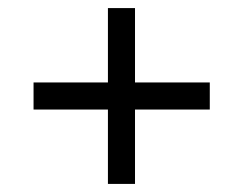

<svg xmlns="http://www.w3.org/2000/svg" viewBox="-20 -595 603 475"><path d="M247 -140H314V-324H499V-391H314V-575H247V-391H63V-324H247Z"/></svg>

Font: Noto Serif Devanagari SemiBold
Style: Regular
Weight: 600
Designer: Universal Thirst, Indian Type Foundry and the Monotype Design Team
Foundry: Monotype Imaging Inc.
Version: Version 2.004